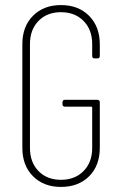

<svg xmlns="http://www.w3.org/2000/svg" viewBox="-20 -728 481 756"><path d="M68 -146V-554Q68 -624 110 -666Q152 -708 220 -708Q289 -708 331 -665.5Q373 -623 373 -553V-508Q373 -498 363 -498H353Q343 -498 343 -508V-555Q343 -611 309 -645.5Q275 -680 220 -680Q165 -680 131.5 -645.5Q98 -611 98 -555V-145Q98 -89 131.5 -54.5Q165 -20 220 -20Q275 -20 309 -54.5Q343 -89 343 -145V-304Q343 -308 339 -308H236Q226 -308 226 -318V-325Q226 -335 236 -335H363Q373 -335 373 -325V-146Q373 -76 331 -34Q289 8 220 8Q152 8 110 -34Q68 -76 68 -146Z"/></svg>

Font: Barlow Condensed Thin
Style: Regular
Weight: 250
Width: 3
Designer: Jeremy Tribby
Foundry: Tribby Type
Version: Version 1.408